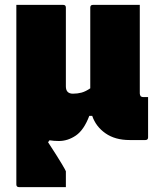

<svg xmlns="http://www.w3.org/2000/svg" viewBox="-20 -567 640 787"><path d="M239 -547Q250 -547 250 -536V-213Q250 -183 279 -183Q298 -183 314.5 -187.5Q331 -192 350 -205V-536Q350 -547 361 -547H553V-184Q553 -178 557 -172Q562 -169 568 -169H587V-4Q587 7 576 7H511Q452 7 412.5 -20.5Q373 -48 358 -92H346Q324 -34 291 -11.5Q258 11 221 11Q201 11 183 8L177 16Q215 74 232.5 103.5Q250 133 250 135V200H58Q47 200 47 189V-547Z"/></svg>

Font: Recursive Sn Lnr St Blk
Style: Regular
Weight: 900
Version: Version 1.079;hotconv 1.0.112;makeotfexe 2.5.65598; ttfautoh